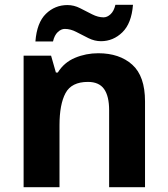

<svg xmlns="http://www.w3.org/2000/svg" viewBox="-20 -777 697 797"><path d="M388 -556Q476 -556 529 -508.5Q582 -461 582 -356V0H433V-319Q433 -378 412 -407.5Q391 -437 345 -437Q277 -437 252 -390.5Q227 -344 227 -257V0H78V-546H192L212 -476H220Q246 -518 291.5 -537Q337 -556 388 -556ZM127 -605Q133 -683 170.5 -719.5Q208 -756 260 -756Q287 -756 312.5 -743Q338 -730 362.5 -717.5Q387 -705 410 -705Q425 -705 439 -718Q453 -731 459 -757H532Q526 -680 488 -643Q450 -606 399 -606Q373 -606 347.5 -618.5Q322 -631 297.5 -644Q273 -657 249 -657Q234 -657 220 -644Q206 -631 200 -605Z"/></svg>

Font: Noto Sans Sinhala UI
Style: Bold
Weight: 700
Designer: Jelle Bosma - Monotype Design Team
Foundry: Monotype Imaging Inc.
Version: Version 2.006; ttfautohint (v1.8.4.7-5d5b)